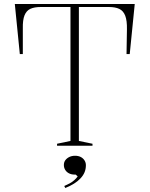

<svg xmlns="http://www.w3.org/2000/svg" viewBox="-20 -728 747 959"><path d="M265 0V-10L332 -24V-693H183Q152 -693 132 -684Q112 -675 102.5 -651.5Q93 -628 94 -585V-458H79L54 -708H653L628 -458H612L614 -580Q615 -625 605.5 -649.5Q596 -674 576 -683.5Q556 -693 524 -693H374V-24L442 -10V0ZM306 211 301 201Q315 195 328 188Q341 181 351.5 171.5Q362 162 368 153L358 144H352Q337 144 325 138Q313 132 306 121Q299 110 299 96Q299 82 306.5 72Q314 62 326.5 56Q339 50 355 50Q371 50 383 56Q395 62 402 73Q409 84 409 97Q409 116 402.5 132Q396 148 382.5 162.5Q369 177 350 189Q331 201 306 211Z"/></svg>

Font: Kalnia ExtraLight
Style: Regular
Weight: 250
Designer: Frida Medrano
Foundry: Frida Medrano
Version: Version 1.105